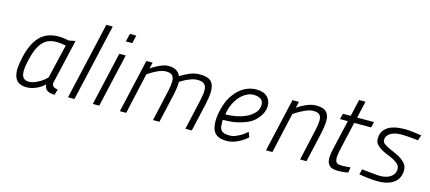

<svg xmlns="http://www.w3.org/2000/svg" viewBox="-55 -1223 3890 1735"><g transform="rotate(15 1890.0 -355.5)"><path d="M445 -88Q447 -64 462 -55Q477 -46 500 -43L484 10Q433 8 411 -9.5Q389 -27 387 -63Q378 -52 361.5 -39.5Q345 -27 323 -16Q301 -5 275 2.5Q249 10 222 10Q174 10 147 -8Q120 -26 108.5 -59.5Q97 -93 100 -140Q103 -187 117 -246Q147 -376 211 -442.5Q275 -509 386 -509Q420 -509 443 -504Q466 -499 479 -497L542 -509ZM230 -44Q255 -44 281.5 -54.5Q308 -65 331 -79Q354 -93 370.5 -107.5Q387 -122 393 -130L467 -446Q453 -448 430 -452Q407 -456 377 -456Q294 -456 247.5 -401Q201 -346 178 -244Q167 -199 162 -162Q157 -125 161.5 -99Q166 -73 182 -58.5Q198 -44 230 -44Z M773 -722H833L668 0H608Z M954 -500H1014L900 0H840ZM1000 -698H1060L1042 -623H982Z M1093 0 1207 -500H1266L1251 -442Q1278 -460 1306 -475Q1330 -488 1358 -498.5Q1386 -509 1412 -509Q1463 -509 1489.5 -490Q1516 -471 1527 -444Q1562 -467 1608.5 -487.5Q1655 -508 1710 -508Q1758 -508 1787.5 -494.5Q1817 -481 1830.5 -451Q1844 -421 1842 -374Q1840 -327 1825 -260L1766 0H1706L1764 -257Q1776 -309 1781 -346.5Q1786 -384 1779.5 -408Q1773 -432 1753.5 -443.5Q1734 -455 1697 -455Q1671 -455 1643 -445Q1615 -435 1592 -424Q1565 -410 1539 -393Q1541 -376 1537 -343Q1533 -310 1522 -260L1463 0H1403L1461 -258Q1473 -310 1478 -347.5Q1483 -385 1477.5 -409Q1472 -433 1454.5 -444Q1437 -455 1403 -455Q1377 -455 1348.5 -444Q1320 -433 1295 -419Q1266 -403 1238 -384L1152 0Z M2105 -44Q2135 -44 2163.5 -56Q2192 -68 2215 -82Q2241 -99 2266 -121L2284 -74Q2259 -50 2228 -32Q2202 -16 2167 -3Q2132 10 2091 10Q2051 10 2024.5 0Q1998 -10 1981.5 -29Q1965 -48 1958 -75Q1951 -102 1951 -137Q1951 -186 1966 -248Q1982 -316 2011.5 -365.5Q2041 -415 2077.5 -447Q2114 -479 2155 -494Q2196 -509 2234 -509Q2303 -509 2337.5 -475.5Q2372 -442 2372 -391Q2372 -361 2358.5 -328.5Q2345 -296 2315 -263Q2283 -228 2239 -208.5Q2195 -189 2151 -179Q2107 -169 2069 -167Q2031 -165 2012 -165Q2011 -159 2011 -153.5Q2011 -148 2011 -142Q2011 -123 2013 -105Q2015 -87 2024 -73.5Q2033 -60 2052 -52Q2071 -44 2105 -44ZM2031 -219Q2068 -219 2117.5 -228Q2167 -237 2210.5 -257Q2254 -277 2284.5 -309.5Q2315 -342 2315 -389Q2315 -422 2290 -439Q2265 -456 2222 -456Q2194 -456 2162.5 -441Q2131 -426 2102.5 -396.5Q2074 -367 2052 -322.5Q2030 -278 2021 -219Z M2460 0 2574 -500H2634L2621 -441Q2648 -460 2677 -475Q2702 -488 2732 -498.5Q2762 -509 2791 -509Q2841 -509 2869.5 -495Q2898 -481 2909.5 -450.5Q2921 -420 2917 -373Q2913 -326 2898 -260L2839 0H2779L2837 -259Q2849 -310 2854.5 -347Q2860 -384 2855.5 -408Q2851 -432 2834 -443.5Q2817 -455 2783 -455Q2754 -455 2723 -442.5Q2692 -430 2666 -416Q2635 -399 2605 -378L2520 0Z M3166 -446 3110 -201Q3100 -157 3096 -127Q3092 -97 3096.5 -78.5Q3101 -60 3114.5 -52Q3128 -44 3153 -44Q3164 -44 3178 -44.5Q3192 -45 3206 -46Q3222 -47 3238 -49L3230 2Q3213 5 3196 7Q3182 9 3165 10Q3148 11 3135 11Q3099 11 3076 1.5Q3053 -8 3041.5 -29.5Q3030 -51 3030.5 -85.5Q3031 -120 3043 -170L3106 -446H3033L3046 -499H3119L3155 -657H3215L3179 -499H3337L3324 -446Z M3763 -443Q3734 -446 3706 -449Q3682 -451 3655 -453Q3628 -455 3606 -455Q3577 -455 3552 -449.5Q3527 -444 3507.5 -433Q3488 -422 3477 -405Q3466 -388 3466 -366Q3466 -347 3484 -333Q3502 -319 3529.5 -306Q3557 -293 3589 -279.5Q3621 -266 3648.5 -248Q3676 -230 3694 -206Q3712 -182 3712 -148Q3712 -116 3701 -88Q3690 -60 3665.5 -38Q3641 -16 3601 -3.5Q3561 9 3503 9Q3483 9 3457 7Q3431 5 3406 2Q3381 -1 3360.5 -4Q3340 -7 3331 -9L3344 -59Q3355 -57 3379.5 -54.5Q3404 -52 3431 -49.5Q3458 -47 3481.5 -45Q3505 -43 3515 -43Q3537 -43 3561.5 -48Q3586 -53 3606 -65Q3626 -77 3639 -96Q3652 -115 3652 -144Q3652 -170 3634 -188Q3616 -206 3589 -220Q3562 -234 3530 -246.5Q3498 -259 3471 -274.5Q3444 -290 3426 -311Q3408 -332 3408 -364Q3408 -433 3462 -471.5Q3516 -510 3628 -510Q3646 -510 3667 -508Q3688 -506 3709 -503.5Q3730 -501 3749 -498Q3768 -495 3780 -494Z"/></g></svg>

Font: Panefresco 250wt
Style: Italic
Weight: 300
Version: Version 1.000